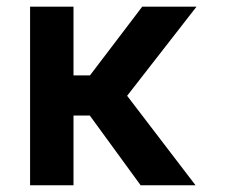

<svg xmlns="http://www.w3.org/2000/svg" viewBox="-20 -550 670 570"><path d="M198.2 -326.2H247.1L402.3 -530.3H563.5L357.4 -265.6L560.5 0H397.5L246.6 -207H198.2V0H69.3V-530.3H198.2Z"/></svg>

Font: Pretendard SemiBold
Style: Regular
Weight: 600
Designer: Base glyphs from Inter by Rasmus Andersson; Hangeul glyphs from Noto Sans CJK(Source Han Sans) by Jang Soo-young and Kan
Foundry: Kil Hyung-jin
Version: Version 1.309